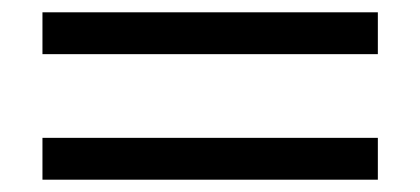

<svg xmlns="http://www.w3.org/2000/svg" viewBox="-20 -407 683 312"><path d="M49 -387H594V-319H49ZM49 -183H594V-115H49Z"/></svg>

Font: Stick
Style: Regular
Weight: 400
Designer: Fontworks Inc.
Foundry: Fontworks Inc.
Version: Version 1.100